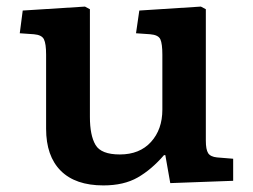

<svg xmlns="http://www.w3.org/2000/svg" viewBox="-20 -549 767 583"><path d="M294 14Q209 14 164.5 -30.5Q120 -75 120 -158V-383Q120 -416 113.5 -429.5Q107 -443 83 -445L40 -448L49 -517L238 -529L253 -521V-194Q253 -138 270 -109Q287 -80 344 -80Q404 -80 438.5 -118Q473 -156 473 -216V-383Q473 -416 467 -429.5Q461 -443 436 -445L393 -448L403 -517L590 -529L605 -521V-122Q605 -95 612 -84Q619 -73 639 -71L688 -67V0L497 7L482 -78H478Q440 -34 398 -10Q356 14 294 14Z"/></svg>

Font: Literata 7pt SemiBold
Style: Regular
Weight: 600
Designer: Latin by Veronika Burian and Jose Scaglione. Greek by Irene Vlachou. Cyrillic by Vera Evstafieva.
Foundry: TypeTogether
Version: Version 3.002